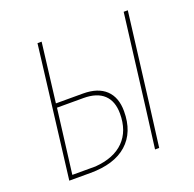

<svg xmlns="http://www.w3.org/2000/svg" viewBox="-115 -755 883 873"><g transform="rotate(-20 326.5 -318.5)"><path d="M418 -212Q418 -110 356 -55Q294 0 178 0H76L100 -195L154 -637H174L139 -351H270Q342 -351 380 -315Q418 -279 418 -212ZM591 -637 536 -195 511 0H491L516 -195L571 -637ZM397 -208Q397 -268 363.5 -299.5Q330 -331 265 -331H137L120 -195L98 -20H210Q301 -27 349 -75.5Q397 -124 397 -208Z"/></g></svg>

Font: Luna Sans Thin
Style: Italic
Weight: 250
Italic angle: -7°
Designer: Juan Pablo del Peral
Foundry: Huerta Tipografica
Version: Version 2.001; ttfautohint (v1.5)